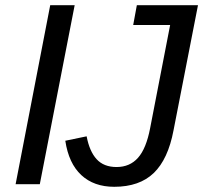

<svg xmlns="http://www.w3.org/2000/svg" viewBox="-20 -708 781 738"><path d="M40 0 173 -688H267L133 0ZM419 10Q341 10 292.5 -35Q244 -80 231 -167L313 -184Q324 -126 351.5 -96Q379 -66 428 -66Q479 -66 510.5 -101.5Q542 -137 557 -215L634 -612H492L506 -688H741L647 -207Q626 -96 571 -43Q516 10 419 10Z"/></svg>

Font: Libra Sans Modern
Style: Italic
Weight: 400
Italic angle: -12°
Foundry: Stefan Peev, Context Ltd
Version: Version 1.000